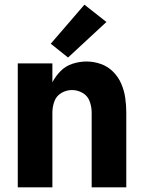

<svg xmlns="http://www.w3.org/2000/svg" viewBox="-20 -801 616 821"><path d="M56 0H204V-320Q204 -344 212.5 -367.5Q221 -391 242.5 -403.5Q264 -416 288 -416Q312 -416 333.5 -403.5Q355 -391 363.5 -367.5Q372 -344 372 -320V0H520V-320Q520 -351 515.5 -382.5Q511 -414 498.5 -443Q486 -472 463.5 -494.5Q441 -517 411 -527.5Q381 -538 350 -538Q320 -538 290.5 -528.5Q261 -519 239.5 -497.5Q218 -476 204 -449V-530H56ZM271 -555 435 -707 341 -781 197 -614Z"/></svg>

Font: Iosevka Sparkle Heavy
Style: Regular
Weight: 900
Designer: Belleve Invis
Foundry: Belleve Invis
Version: Version 4.5.0; ttfautohint (v1.8.3)